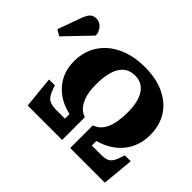

<svg xmlns="http://www.w3.org/2000/svg" viewBox="-310 -993 1262 1262"><g transform="rotate(45 321.5 -362.0)"><path d="M48 0 26 -220H81Q94 -176 108.5 -152.5Q123 -129 145.5 -120.5Q168 -112 207 -112H282V-155Q177 -178 117 -249Q57 -320 57 -421Q57 -512 101.5 -580Q146 -648 226.5 -686Q307 -724 414 -724Q518 -724 594.5 -688.5Q671 -653 713 -587.5Q755 -522 755 -434Q755 -330 696.5 -257Q638 -184 532 -154V-112H616Q650 -112 670.5 -120Q691 -128 704.5 -151.5Q718 -175 731 -220H786L765 0H443V-211Q545 -242 545 -434Q545 -533 509.5 -586Q474 -639 409 -639Q267 -639 267 -412Q267 -332 293.5 -279Q320 -226 368 -211V0ZM-127 -468 -169 -493 -107 -663Q-94 -696 -78.5 -710Q-63 -724 -38 -724Q15 -724 38 -659V-640Z"/></g></svg>

Font: Literata 36pt ExtraBold
Style: Regular
Weight: 800
Designer: Latin by Veronika Burian and Jose Scaglione. Greek by Irene Vlachou. Cyrillic by Vera Evstafieva.
Foundry: TypeTogether
Version: Version 3.002